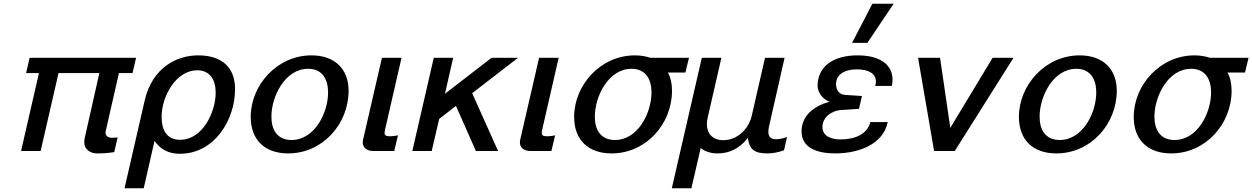

<svg xmlns="http://www.w3.org/2000/svg" viewBox="-20 -810 6718 1030"><path d="M691 -418 710 -500H139L120 -418H189L93 0H198L294 -418H513L435 -72C433 -65 432 -52 432 -45C432 -12 461 13 500 13C531 13 562 11 593 6L611 -73C603 -72 595 -71 587 -71H578C562 -71 546 -80 546 -98C546 -101 546 -103 547 -106L618 -418Z M648 200H751L809 -54C839 -10 884 15 944 15C1132 15 1241 -168 1241 -332C1241 -448 1171 -513 1043 -513C927 -513 796 -446 756 -270ZM847 -182C847 -298 927 -433 1038 -433C1107 -433 1137 -381 1137 -313C1137 -210 1068 -60 946 -60C874 -60 847 -114 847 -182Z M1325 -183C1325 -58 1402 13 1526 13C1712 13 1850 -146 1850 -323C1850 -441 1775 -513 1651 -513C1466 -513 1325 -353 1325 -183ZM1436 -184C1436 -293 1509 -441 1633 -441C1708 -441 1740 -386 1740 -314C1740 -205 1668 -59 1544 -59C1468 -59 1436 -113 1436 -184Z M1928 -62C1927 -58 1926 -52 1926 -46C1926 -16 1950 0 1983 0H2095L2115 -84C2107 -82 2087 -79 2071 -79C2055 -79 2043 -82 2043 -97C2043 -102 2045 -113 2046 -116L2134 -500H2029Z M2411 -500H2307L2192 0H2296L2336 -172L2426 -242L2533 0H2652L2513 -310L2759 -500H2617L2367 -307Z M2771 -62C2770 -58 2769 -52 2769 -46C2769 -16 2793 0 2826 0H2938L2958 -84C2950 -82 2930 -79 2914 -79C2898 -79 2886 -82 2886 -97C2886 -102 2888 -113 2889 -116L2977 -500H2872Z M3060 -183C3060 -58 3137 13 3261 13C3447 13 3585 -146 3585 -323C3585 -361 3578 -394 3563 -421H3657L3676 -500H3469C3444 -508 3417 -513 3386 -513C3201 -513 3060 -353 3060 -183ZM3171 -184C3171 -293 3244 -441 3368 -441C3443 -441 3475 -386 3475 -314C3475 -205 3403 -59 3279 -59C3203 -59 3171 -113 3171 -184Z M3584 200H3689L3739 -16C3762 3 3793 13 3830 13C3894 13 3948 -14 3992 -70C4000 -8 4027 13 4097 13C4124 13 4158 7 4186 -4L4202 -75C4183 -68 4161 -63 4144 -63C4112 -63 4102 -79 4102 -104C4102 -115 4104 -126 4107 -138L4189 -500H4084L4013 -190C3996 -115 3933 -58 3860 -58C3804 -58 3772 -93 3772 -143C3772 -153 3773 -164 3776 -177L3850 -500H3745Z M4774 -790H4660L4551 -580H4633ZM4366 -349C4366 -315 4393 -278 4430 -264C4342 -240 4280 -187 4280 -105C4280 -14 4368 13 4461 13C4588 13 4719 -37 4742 -155H4649C4633 -91 4568 -62 4489 -62C4445 -62 4392 -76 4392 -129C4392 -179 4439 -217 4495 -220L4588 -226L4604 -295L4512 -301C4483 -303 4465 -326 4465 -358C4465 -409 4508 -438 4578 -438C4641 -438 4679 -414 4679 -372C4679 -364 4677 -357 4675 -349H4764C4767 -361 4768 -373 4768 -383C4768 -465 4698 -513 4581 -513C4448 -513 4366 -452 4366 -349Z M5417 -500H5305L5078 -124L5023 -500H4905L4991 0H5102Z M5446 -183C5446 -58 5523 13 5647 13C5833 13 5971 -146 5971 -323C5971 -441 5896 -513 5772 -513C5587 -513 5446 -353 5446 -183ZM5557 -184C5557 -293 5630 -441 5754 -441C5829 -441 5861 -386 5861 -314C5861 -205 5789 -59 5665 -59C5589 -59 5557 -113 5557 -184Z M6062 -183C6062 -58 6139 13 6263 13C6449 13 6587 -146 6587 -323C6587 -361 6580 -394 6565 -421H6659L6678 -500H6471C6446 -508 6419 -513 6388 -513C6203 -513 6062 -353 6062 -183ZM6173 -184C6173 -293 6246 -441 6370 -441C6445 -441 6477 -386 6477 -314C6477 -205 6405 -59 6281 -59C6205 -59 6173 -113 6173 -184Z"/></svg>

Font: Perun Medium Italic
Style: Regular
Weight: 500
Italic angle: -12°
Foundry: Copyright (c) Stefan Peev, Context Ltd, 2016
Version: Version 1.026